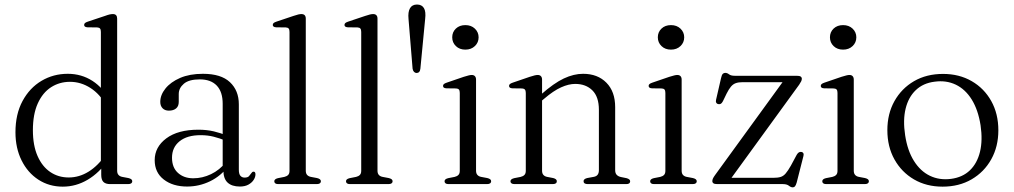

<svg xmlns="http://www.w3.org/2000/svg" viewBox="-20 -792 4362 826"><path d="M415.5 -79.5 414 -84V-654.5Q414 -664.5 410.5 -669Q407 -673.5 398 -674L356.5 -674.5Q348.5 -675 345.2 -677.8Q342 -680.5 342 -684.5Q342 -689.5 345.5 -692.8Q349 -696 358 -699L431.5 -723.5Q443.5 -728 451.5 -729.8Q459.5 -731.5 465.5 -731.5Q475 -731.5 479.5 -726.5Q484 -721.5 484 -712V-57.5Q484 -46 489.8 -39.5Q495.5 -33 506 -31L532.5 -26Q540.5 -24 544.8 -20.8Q549 -17.5 549 -12Q549 -6.5 544.5 -3.2Q540 0 531 0H454Q434.5 0 425 -9.2Q415.5 -18.5 415.5 -40ZM46.5 -223Q46.5 -301 77 -357.5Q107.5 -414 158.5 -444.2Q209.5 -474.5 271.5 -474.5Q330.5 -474.5 377.8 -444Q425 -413.5 452 -359L437 -338Q410.5 -387 369.2 -413.5Q328 -440 281 -440Q236 -440 199.8 -416.8Q163.5 -393.5 142.5 -347Q121.5 -300.5 121.5 -232Q121.5 -166.5 141.5 -121Q161.5 -75.5 196.2 -52Q231 -28.5 275.5 -28.5Q320.5 -28.5 361 -53.5Q401.5 -78.5 434.5 -126.5L444.5 -103Q407.5 -48.5 357.2 -18.8Q307 11 250 11Q191.5 11 145.2 -19Q99 -49 72.8 -102Q46.5 -155 46.5 -223Z M941 -59.5V-68.5L938 -72.5V-345.5Q938 -397 912.5 -423.8Q887 -450.5 839.5 -450.5Q793 -450.5 771 -431.8Q749 -413 749 -387.5V-353.5Q749 -335 737.5 -325.5Q726 -316 706.5 -316Q689.5 -316 679.5 -326.2Q669.5 -336.5 669.5 -353.5Q669.5 -383.5 691.8 -411.2Q714 -439 755 -456.8Q796 -474.5 853 -474.5Q931 -474.5 969.2 -438.5Q1007.5 -402.5 1007.5 -343V-62Q1007.5 -43.5 1014.2 -35.8Q1021 -28 1032 -28Q1045.5 -28 1051 -34Q1056.5 -40 1060.5 -46Q1062.5 -49 1064.8 -51.2Q1067 -53.5 1071 -53.5Q1075 -53.5 1077 -50.5Q1079 -47.5 1079 -42Q1079 -30 1071.2 -18Q1063.5 -6 1048.8 2.2Q1034 10.5 1012 10.5Q977.5 10.5 959.2 -6.5Q941 -23.5 941 -59.5ZM645.5 -103Q645.5 -159.5 695.5 -196.8Q745.5 -234 833.5 -234Q869.5 -234 900 -226.8Q930.5 -219.5 954.5 -209L949.5 -187.5Q925.5 -197 899.5 -203.8Q873.5 -210.5 843 -210.5Q785 -210.5 752.5 -184.2Q720 -158 720 -113.5Q720 -71 745.8 -48Q771.5 -25 811.5 -25Q851 -25 888 -42.8Q925 -60.5 952.5 -95L962 -77Q930.5 -35 883.8 -12.2Q837 10.5 785 10.5Q723.5 10.5 684.5 -19.8Q645.5 -50 645.5 -103Z M1295.5 -712V-57.5Q1295.5 -46 1301.2 -39.5Q1307 -33 1317.5 -31L1344 -26Q1352 -24 1356.2 -20.8Q1360.5 -17.5 1360.5 -12Q1360.5 -6.5 1356 -3.2Q1351.5 0 1342.5 0H1177Q1168.5 0 1164.2 -3.2Q1160 -6.5 1160 -12Q1160 -17 1163.8 -20.2Q1167.5 -23.5 1175.5 -25.5L1203.5 -31Q1214 -33.5 1219.8 -39.5Q1225.5 -45.5 1225.5 -57V-654.5Q1225.5 -664.5 1222 -669Q1218.5 -673.5 1209.5 -674L1168 -674.5Q1160 -675 1156.8 -677.8Q1153.5 -680.5 1153.5 -684.5Q1153.5 -689.5 1157 -692.8Q1160.5 -696 1169.5 -699L1242.5 -723.5Q1255.5 -728 1263.5 -729.8Q1271.5 -731.5 1276.5 -731.5Q1286 -731.5 1290.8 -726.5Q1295.5 -721.5 1295.5 -712Z M1604 -712V-57.5Q1604 -46 1609.8 -39.5Q1615.5 -33 1626 -31L1652.5 -26Q1660.5 -24 1664.8 -20.8Q1669 -17.5 1669 -12Q1669 -6.5 1664.5 -3.2Q1660 0 1651 0H1485.5Q1477 0 1472.8 -3.2Q1468.5 -6.5 1468.5 -12Q1468.5 -17 1472.2 -20.2Q1476 -23.5 1484 -25.5L1512 -31Q1522.5 -33.5 1528.2 -39.5Q1534 -45.5 1534 -57V-654.5Q1534 -664.5 1530.5 -669Q1527 -673.5 1518 -674L1476.5 -674.5Q1468.5 -675 1465.2 -677.8Q1462 -680.5 1462 -684.5Q1462 -689.5 1465.5 -692.8Q1469 -696 1478 -699L1551 -723.5Q1564 -728 1572 -729.8Q1580 -731.5 1585 -731.5Q1594.5 -731.5 1599.2 -726.5Q1604 -721.5 1604 -712Z M1772 -478Q1766 -478 1761.2 -482.8Q1756.5 -487.5 1755 -496.5L1737.5 -710Q1734.5 -740.5 1743.8 -756.5Q1753 -772.5 1774 -772.5Q1794.5 -772.5 1803.8 -757.2Q1813 -742 1809 -710L1788.5 -496.5Q1787.5 -487 1783.2 -482.5Q1779 -478 1772 -478Z M2028 -449.5V-57.5Q2028 -46 2033.8 -39.5Q2039.5 -33 2050 -31L2076.5 -26Q2084.5 -24 2088.8 -20.8Q2093 -17.5 2093 -12Q2093 -6.5 2088.5 -3.2Q2084 0 2075 0H1909.5Q1901 0 1896.8 -3.2Q1892.5 -6.5 1892.5 -12Q1892.5 -17 1896.2 -20.2Q1900 -23.5 1908 -25.5L1936 -31Q1946.5 -33.5 1952.2 -39.5Q1958 -45.5 1958 -57V-392Q1958 -402 1954.5 -406.5Q1951 -411 1942 -411.5L1900.5 -412Q1892.5 -412.5 1889.2 -415.2Q1886 -418 1886 -422.5Q1886 -427 1889.5 -430.2Q1893 -433.5 1902 -436.5L1975 -461.5Q1988 -465.5 1996 -467.5Q2004 -469.5 2009 -469.5Q2018.5 -469.5 2023.2 -464.2Q2028 -459 2028 -449.5ZM1982 -578.5Q1957 -578.5 1941.2 -593.8Q1925.5 -609 1925.5 -631.5Q1925.5 -654 1941.2 -669Q1957 -684 1982 -684Q2007 -684 2023 -668.8Q2039 -653.5 2039 -631.5Q2039 -609 2023 -593.8Q2007 -578.5 1982 -578.5Z M2312 -449.5V-57.5Q2312 -46 2317.8 -39.5Q2323.5 -33 2334 -31L2360 -26Q2375.5 -22 2375.5 -12.5Q2375.5 0 2357.5 0H2193.5Q2185 0 2180.5 -3.2Q2176 -6.5 2176 -12Q2176 -17 2180 -20.2Q2184 -23.5 2192 -25.5L2220 -31Q2230.5 -33.5 2236.2 -39.5Q2242 -45.5 2242 -57V-392Q2242 -402 2238.2 -406.5Q2234.5 -411 2226 -411.5L2184.5 -412Q2176.5 -412.5 2173.2 -415.2Q2170 -418 2170 -422.5Q2170 -427 2173.5 -430.2Q2177 -433.5 2186 -436.5L2259 -461.5Q2271.5 -465.5 2279.5 -467.5Q2287.5 -469.5 2293 -469.5Q2302.5 -469.5 2307.2 -464.2Q2312 -459 2312 -449.5ZM2299 -349 2283 -364.5 2307 -385Q2363 -434.5 2405.8 -454.5Q2448.5 -474.5 2488.5 -474.5Q2551 -474.5 2588.8 -436.2Q2626.5 -398 2626.5 -331V-60Q2626.5 -47 2633 -40Q2639.5 -33 2651 -30.5L2675.5 -25.5Q2683 -23.5 2687 -20.2Q2691 -17 2691 -12Q2691 -6.5 2687 -3.2Q2683 0 2674 0H2509Q2490.5 0 2490.5 -12.5Q2490.5 -22 2506 -26L2533.5 -31Q2545.5 -33 2551 -40.2Q2556.5 -47.5 2556.5 -60V-319.5Q2556.5 -375.5 2528.5 -403.2Q2500.5 -431 2454.5 -431Q2426.5 -431 2393.8 -416.2Q2361 -401.5 2322 -368Z M2912.5 -449.5V-57.5Q2912.5 -46 2918.2 -39.5Q2924 -33 2934.5 -31L2961 -26Q2969 -24 2973.2 -20.8Q2977.5 -17.5 2977.5 -12Q2977.5 -6.5 2973 -3.2Q2968.5 0 2959.5 0H2794Q2785.5 0 2781.2 -3.2Q2777 -6.5 2777 -12Q2777 -17 2780.8 -20.2Q2784.5 -23.5 2792.5 -25.5L2820.5 -31Q2831 -33.5 2836.8 -39.5Q2842.5 -45.5 2842.5 -57V-392Q2842.5 -402 2839 -406.5Q2835.5 -411 2826.5 -411.5L2785 -412Q2777 -412.5 2773.8 -415.2Q2770.5 -418 2770.5 -422.5Q2770.5 -427 2774 -430.2Q2777.5 -433.5 2786.5 -436.5L2859.5 -461.5Q2872.5 -465.5 2880.5 -467.5Q2888.5 -469.5 2893.5 -469.5Q2903 -469.5 2907.8 -464.2Q2912.5 -459 2912.5 -449.5ZM2866.5 -578.5Q2841.5 -578.5 2825.8 -593.8Q2810 -609 2810 -631.5Q2810 -654 2825.8 -669Q2841.5 -684 2866.5 -684Q2891.5 -684 2907.5 -668.8Q2923.5 -653.5 2923.5 -631.5Q2923.5 -609 2907.5 -593.8Q2891.5 -578.5 2866.5 -578.5Z M3418 -427.5 3117.5 -14 3101 -27H3307Q3326.5 -27 3338.5 -30.8Q3350.5 -34.5 3360.2 -46Q3370 -57.5 3382.5 -79.5L3407.5 -126Q3412 -133.5 3416.5 -136.2Q3421 -139 3426 -138.5Q3433 -138 3435.8 -133.2Q3438.5 -128.5 3436.5 -121L3407.5 -7Q3404 5 3400.2 9.5Q3396.5 14 3390.5 14Q3382.5 14 3373.8 7Q3365 0 3348 0H3066Q3054 0 3049.2 -3.5Q3044.5 -7 3044.5 -13Q3044.5 -18 3047 -23.8Q3049.5 -29.5 3056 -38.5L3353.5 -448L3364 -438.5H3175.5Q3157 -438.5 3145.2 -434.2Q3133.5 -430 3124.5 -419.2Q3115.5 -408.5 3106 -389.5L3090 -356.5Q3086 -349 3081.8 -346Q3077.5 -343 3071.5 -344Q3065 -344.5 3061.8 -349.5Q3058.5 -354.5 3060.5 -362.5L3082 -456Q3085 -469.5 3089.2 -474Q3093.5 -478.5 3100 -478.5Q3108.5 -478.5 3116.5 -472.2Q3124.5 -466 3141 -466H3407.5Q3420 -466 3424.8 -462.5Q3429.5 -459 3429.5 -453Q3429.5 -448 3426.8 -442.2Q3424 -436.5 3418 -427.5Z M3653 -449.5V-57.5Q3653 -46 3658.8 -39.5Q3664.5 -33 3675 -31L3701.5 -26Q3709.5 -24 3713.8 -20.8Q3718 -17.5 3718 -12Q3718 -6.5 3713.5 -3.2Q3709 0 3700 0H3534.5Q3526 0 3521.8 -3.2Q3517.5 -6.5 3517.5 -12Q3517.5 -17 3521.2 -20.2Q3525 -23.5 3533 -25.5L3561 -31Q3571.5 -33.5 3577.2 -39.5Q3583 -45.5 3583 -57V-392Q3583 -402 3579.5 -406.5Q3576 -411 3567 -411.5L3525.5 -412Q3517.5 -412.5 3514.2 -415.2Q3511 -418 3511 -422.5Q3511 -427 3514.5 -430.2Q3518 -433.5 3527 -436.5L3600 -461.5Q3613 -465.5 3621 -467.5Q3629 -469.5 3634 -469.5Q3643.5 -469.5 3648.2 -464.2Q3653 -459 3653 -449.5ZM3607 -578.5Q3582 -578.5 3566.2 -593.8Q3550.5 -609 3550.5 -631.5Q3550.5 -654 3566.2 -669Q3582 -684 3607 -684Q3632 -684 3648 -668.8Q3664 -653.5 3664 -631.5Q3664 -609 3648 -593.8Q3632 -578.5 3607 -578.5Z M4037 -474Q4106.5 -474 4160.2 -443Q4214 -412 4244.5 -357.2Q4275 -302.5 4275 -231.5Q4275 -161.5 4244.5 -106.8Q4214 -52 4160 -20.5Q4106 11 4035 11Q3965.5 11 3912 -20.2Q3858.5 -51.5 3828 -106.2Q3797.5 -161 3797.5 -232Q3797.5 -302.5 3828 -357Q3858.5 -411.5 3912.2 -442.8Q3966 -474 4037 -474ZM4071.5 -22.5Q4121 -29 4152.5 -59.2Q4184 -89.5 4196 -139Q4208 -188.5 4198.5 -253Q4188 -319.5 4160.5 -363.8Q4133 -408 4091.8 -427.8Q4050.5 -447.5 4000.5 -440.5Q3951.5 -434.5 3919.8 -404.2Q3888 -374 3876 -324.5Q3864 -275 3874 -210Q3884 -144 3911.8 -99.8Q3939.5 -55.5 3980.5 -35.8Q4021.5 -16 4071.5 -22.5Z"/></svg>

Font: Fraunces Light
Style: Regular
Weight: 300
Version: Version 1.000;[b76b70a41]